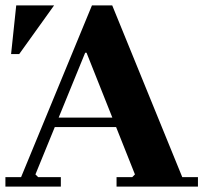

<svg xmlns="http://www.w3.org/2000/svg" viewBox="-20 -690 757 710"><path d="M0 0V-35H58L320 -670H395L654 -35H712V0H411V-35H469L479 -45L300 -495H295L111 -45L121 -35H205V0ZM169 -220V-255H495V-220ZM21 -490 40 -670H180L51 -490Z"/></svg>

Font: Brygada 1918
Style: Regular
Weight: 400
Designer: Mateusz Machalski | Borys Kosmynka | Przemek Hoffer
Foundry: NIEPODLEGLA 2018
Version: Version 3.006